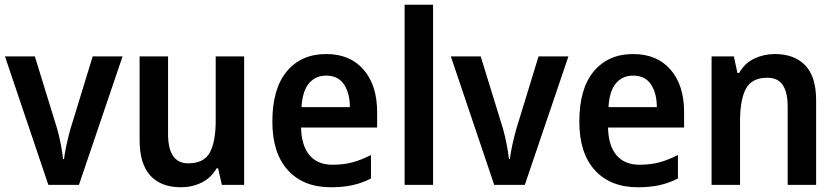

<svg xmlns="http://www.w3.org/2000/svg" viewBox="-20 -780 3534 810"><path d="M184 0 1 -542H127L221 -237Q230 -205 236.5 -171.5Q243 -138 246 -109H250Q253 -134 260 -166.5Q267 -199 276 -232L371 -542H497L313 0Z M1010 -542V0H916L900 -70H894Q870 -29 830 -9.5Q790 10 743 10Q659 10 614 -39.5Q569 -89 569 -189V-542H689V-215Q689 -91 774 -91Q841 -91 865.5 -137Q890 -183 890 -271V-542Z M1356 -552Q1457 -552 1514 -486Q1571 -420 1571 -308V-242H1250Q1252 -165 1286 -125Q1320 -85 1383 -85Q1429 -85 1466.5 -95Q1504 -105 1545 -126V-27Q1508 -8 1468 1Q1428 10 1376 10Q1260 10 1194.5 -62Q1129 -134 1129 -267Q1129 -406 1190 -479Q1251 -552 1356 -552ZM1356 -461Q1311 -461 1283.5 -428.5Q1256 -396 1252 -328H1456Q1456 -386 1431.5 -423.5Q1407 -461 1356 -461Z M1807 0H1687V-760H1807Z M2065 0 1882 -542H2008L2102 -237Q2111 -205 2117.5 -171.5Q2124 -138 2127 -109H2131Q2134 -134 2141 -166.5Q2148 -199 2157 -232L2252 -542H2378L2194 0Z M2651 -552Q2752 -552 2809 -486Q2866 -420 2866 -308V-242H2545Q2547 -165 2581 -125Q2615 -85 2678 -85Q2724 -85 2761.5 -95Q2799 -105 2840 -126V-27Q2803 -8 2763 1Q2723 10 2671 10Q2555 10 2489.5 -62Q2424 -134 2424 -267Q2424 -406 2485 -479Q2546 -552 2651 -552ZM2651 -461Q2606 -461 2578.5 -428.5Q2551 -396 2547 -328H2751Q2751 -386 2726.5 -423.5Q2702 -461 2651 -461Z M3249 -552Q3331 -552 3377 -504.5Q3423 -457 3423 -357V0H3303V-330Q3303 -390 3282.5 -421Q3262 -452 3217 -452Q3152 -452 3127 -406Q3102 -360 3102 -267V0H2982V-542H3076L3091 -472H3098Q3122 -514 3162.5 -533Q3203 -552 3249 -552Z"/></svg>

Font: Noto Sans Gujarati SemiCondensed SemiBold
Style: Regular
Weight: 600
Width: 4
Designer: Jelle Bosma - Monotype Design Team, Universal Thirst
Foundry: Monotype Imaging Inc.
Version: Version 2.106; ttfautohint (v1.8.4.7-5d5b)